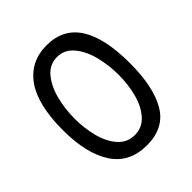

<svg xmlns="http://www.w3.org/2000/svg" viewBox="-203 -863 1006 1006"><g transform="rotate(-45 300.0 -359.5)"><path d="M51 -355Q51 -543.5 117.8 -637.2Q184.5 -731 305 -731Q548 -731 548 -355Q548 -180 491.5 -84Q435 12 307 12Q177.5 12 114.2 -85.5Q51 -183 51 -355ZM463 -355Q463 -425.5 446 -492.8Q429 -560 392.2 -604.5Q355.5 -649 300 -649Q245 -649 208.2 -605Q171.5 -561 154.2 -493.5Q137 -426 137 -355Q137 -283 154 -218.2Q171 -153.5 207.5 -112.2Q244 -71 300 -71Q354.5 -71 391.2 -111.5Q428 -152 445.5 -216.8Q463 -281.5 463 -355Z"/></g></svg>

Font: JuliaMono
Style: Regular
Weight: 400
Monospace: yes
Designer: cormullion
Foundry: corm
Version: Version 0.055; ttfautohint (v1.8.4)